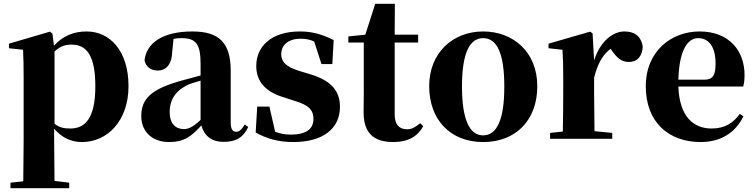

<svg xmlns="http://www.w3.org/2000/svg" viewBox="-20 -728 3958 1007"><path d="M410 17C543 17 654 -94 654 -276C654 -461 557 -563 434 -563C368 -563 309 -540 263 -488L255 -552L242 -562L27 -499V-475L101 -467C103 -419 104 -385 104 -320V7L102 223L35 230V259H343V230L266 221L264 6V-53C305 -5 354 17 410 17ZM266 -458C299 -488 325 -494 355 -494C434 -494 480 -438 480 -275C480 -108 427 -54 349 -54C316 -54 291 -59 266 -79Z M1153 16C1218 16 1256 -7 1282 -62L1264 -75C1245 -45 1234 -37 1219 -37C1200 -37 1190 -50 1190 -88V-357C1190 -502 1131 -563 989 -563C834 -563 747 -503 738 -410C747 -376 772 -358 808 -358C846 -358 880 -384 883 -453L890 -524C905 -527 918 -528 932 -528C1008 -528 1032 -497 1032 -393V-332L935 -306C772 -261 721 -210 721 -119C721 -35 781 17 867 17C947 17 985 -14 1036 -70C1051 -17 1088 16 1153 16ZM1032 -99C991 -60 966 -51 945 -51C900 -51 870 -80 870 -140C870 -213 909 -259 974 -287C988 -292 1009 -298 1032 -305Z M1519 17C1671 17 1763 -51 1763 -168C1763 -250 1717 -305 1612 -337L1553 -355C1475 -378 1455 -408 1455 -444C1455 -494 1495 -525 1557 -525C1586 -525 1607 -520 1628 -510L1666 -392H1723L1730 -518C1671 -547 1620 -563 1553 -563C1406 -563 1324 -487 1324 -382C1324 -297 1377 -245 1467 -218L1525 -199C1605 -176 1624 -146 1624 -104C1624 -49 1582 -22 1506 -22C1474 -22 1449 -27 1423 -37L1393 -169H1329L1321 -33C1380 0 1441 17 1519 17Z M2043 17C2120 17 2170 -12 2200 -66L2184 -82C2157 -60 2140 -50 2115 -50C2075 -50 2050 -73 2050 -127V-505H2173V-546H2050L2051 -708H1948L1896 -546L1807 -537V-505H1888V-249C1888 -208 1887 -179 1887 -139C1887 -29 1941 17 2043 17Z M2514 17C2685 17 2798 -97 2798 -276C2798 -455 2672 -563 2514 -563C2357 -563 2231 -453 2231 -276C2231 -100 2342 17 2514 17ZM2514 -18C2443 -18 2403 -100 2403 -274C2403 -449 2443 -528 2514 -528C2586 -528 2625 -449 2625 -274C2625 -100 2586 -18 2514 -18Z M3096 -321C3115 -395 3140 -439 3182 -472L3189 -463C3215 -426 3239 -403 3277 -403C3327 -403 3349 -438 3351 -484C3341 -544 3302 -563 3254 -563C3195 -563 3127 -511 3096 -411L3088 -553L3075 -562L2857 -499V-475L2930 -467C2933 -419 2934 -387 2934 -321V-238C2934 -182 2933 -96 2932 -38L2865 -31V0H3191V-31L3098 -40L3096 -238Z M3655 17C3759 17 3837 -31 3879 -118L3860 -131C3827 -84 3783 -54 3712 -54C3615 -54 3543 -119 3538 -274H3878C3883 -293 3885 -310 3885 -335C3885 -462 3804 -563 3649 -563C3502 -563 3367 -461 3367 -275C3367 -88 3486 17 3655 17ZM3538 -310C3542 -466 3587 -528 3642 -528C3696 -528 3733 -484 3733 -395C3733 -333 3719 -310 3673 -310Z"/></svg>

Font: Source Han Serif KR Heavy
Style: Regular
Weight: 900
Designer: Ryoko NISHIZUKA 西塚涼子 (kana & ideographs); Frank Grießhammer (Latin, Greek & Cyrillic); Wenlong ZHANG 张文龙 (bopomofo); San
Foundry: Adobe
Version: Version 2.001;hotconv 1.1.0;makeotfexe 2.6.0